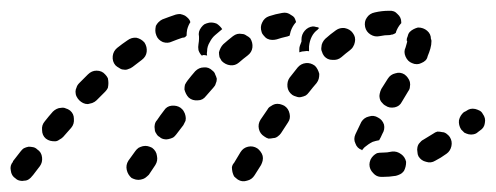

<svg xmlns="http://www.w3.org/2000/svg" viewBox="-36 -301 920 356"><path d="M451 -12Q450 -16 447 -20Q444 -24 441 -26Q433 -31 424 -29Q415 -27 410 -19L398 1Q395 4 394 9Q394 13 395 18Q396 22 398 26Q401 29 405 32Q413 37 422 34Q431 32 436 24L448 5Q450 1 451 -3Q452 -8 451 -12ZM42 -9Q41 -19 33 -24Q30 -27 26 -28Q21 -29 17 -29Q12 -28 8 -26Q5 -24 2 -20Q-5 -11 -12 -2Q-12 -2 -12 -1Q-18 6 -16 15Q-15 25 -7 30Q-4 33 1 34Q5 35 9 34Q14 34 18 31Q21 29 24 25Q24 25 25 24Q31 16 38 7Q43 0 42 -9ZM246 -27Q242 -29 238 -30Q234 -31 229 -30Q225 -29 221 -27Q217 -24 215 -21L202 -3Q197 5 199 14Q201 23 208 29Q212 31 216 32Q221 33 225 32Q230 31 233 29Q237 26 240 23L252 5Q257 -3 255 -12Q254 -21 246 -27ZM706 22Q710 20 713 16Q715 12 716 8Q717 4 717 -1Q715 -10 708 -15Q700 -21 691 -20Q682 -18 673 -18H672Q667 -18 663 -17Q659 -15 656 -12Q653 -9 651 -5Q649 0 649 4Q649 13 656 20Q662 27 671 27H673Q686 27 698 25Q702 24 706 22ZM798 -47Q796 -50 792 -53Q788 -56 784 -56Q780 -57 775 -57Q771 -56 767 -53Q757 -47 749 -42Q745 -40 742 -36Q739 -33 738 -28Q737 -24 738 -19Q738 -15 740 -11Q745 -3 754 -1Q763 2 771 -3Q781 -8 792 -16Q799 -21 801 -30Q803 -39 798 -47ZM623 -52Q627 -61 634 -75Q639 -83 648 -85Q657 -88 665 -83Q673 -79 676 -70Q678 -61 673 -53Q670 -46 667 -41Q661 -40 655 -38Q647 -34 640 -28Q637 -25 635 -22Q635 -22 635 -22Q635 -22 635 -23Q626 -26 623 -35Q619 -43 623 -52ZM94 -96Q90 -99 86 -100Q82 -102 77 -101Q73 -101 69 -99Q65 -97 62 -94Q54 -85 47 -76Q41 -69 42 -60Q42 -50 49 -44Q53 -41 57 -40Q61 -39 66 -39Q70 -39 74 -42Q78 -44 81 -47Q89 -56 96 -64Q102 -71 101 -81Q101 -90 94 -96ZM308 -86Q307 -91 305 -94Q303 -98 299 -101Q292 -106 282 -105Q273 -104 268 -96Q261 -87 255 -78Q252 -75 251 -70Q250 -66 251 -61Q251 -57 254 -53Q256 -49 260 -47Q263 -44 268 -43Q272 -42 276 -43Q281 -44 285 -46Q288 -48 291 -52Q298 -61 304 -69Q306 -73 308 -77Q309 -82 308 -86ZM491 -105Q487 -107 483 -108Q478 -109 474 -108Q470 -107 466 -104Q462 -102 460 -98L447 -79Q442 -71 444 -62Q446 -53 454 -48Q458 -45 462 -44Q466 -44 471 -45Q475 -45 479 -48Q483 -51 485 -54L498 -74Q503 -81 501 -90Q499 -100 491 -105ZM859 -90Q857 -94 853 -96Q849 -98 845 -99Q840 -100 836 -99Q832 -98 828 -95L824 -93Q817 -87 815 -78Q814 -69 819 -61Q822 -58 825 -55Q829 -53 833 -52Q838 -51 842 -52Q847 -53 850 -56L854 -59Q862 -64 863 -73Q865 -82 859 -90ZM668 -119Q669 -114 672 -111Q675 -107 679 -105Q686 -100 696 -102Q705 -104 709 -112L721 -132Q724 -136 724 -140Q725 -144 724 -149Q723 -153 720 -157Q718 -160 714 -163Q706 -168 697 -165Q688 -163 683 -155L671 -136Q669 -132 668 -127Q667 -123 668 -119ZM165 -147Q165 -151 164 -156Q162 -160 159 -163Q153 -170 143 -170Q134 -170 127 -163Q119 -155 111 -147Q107 -143 106 -139Q104 -135 104 -131Q104 -126 106 -122Q108 -118 111 -115Q114 -112 118 -110Q122 -108 127 -108Q131 -109 135 -110Q140 -112 143 -115Q151 -123 159 -131Q162 -134 164 -138Q165 -143 165 -147ZM366 -155Q365 -159 363 -163Q362 -167 358 -170Q351 -177 342 -176Q333 -176 326 -169Q319 -161 312 -152Q309 -148 307 -144Q306 -140 306 -135Q307 -131 309 -127Q311 -123 314 -120Q321 -114 331 -115Q340 -115 346 -123Q353 -131 360 -139Q363 -142 364 -146Q366 -150 366 -155ZM556 -164Q555 -168 553 -172Q551 -176 548 -179Q540 -185 531 -184Q522 -183 516 -176Q509 -167 501 -157Q496 -150 497 -140Q498 -131 506 -125Q509 -123 513 -122Q518 -120 522 -121Q527 -122 531 -124Q534 -126 537 -130Q544 -139 551 -147Q554 -151 555 -155Q556 -159 556 -164ZM232 -222Q226 -229 217 -231Q208 -232 200 -226Q191 -220 181 -212Q174 -206 173 -197Q172 -187 178 -180Q181 -177 185 -175Q189 -172 193 -172Q198 -171 202 -173Q206 -174 210 -177Q219 -184 227 -190Q235 -196 236 -205Q237 -214 232 -222ZM428 -230Q425 -233 421 -235Q417 -238 413 -238Q408 -239 404 -238Q400 -237 396 -234Q387 -227 378 -219Q375 -216 373 -212Q371 -208 370 -204Q370 -200 371 -195Q373 -191 375 -188Q382 -181 391 -180Q400 -179 407 -185Q415 -192 423 -198Q431 -204 432 -213Q433 -222 428 -230ZM716 -213Q712 -205 716 -196Q720 -187 728 -184Q732 -182 737 -182Q741 -182 745 -184Q750 -186 753 -189Q756 -192 757 -197Q760 -204 762 -211Q764 -218 764 -225Q764 -227 763 -229Q763 -238 756 -244Q749 -250 739 -250Q735 -249 731 -247Q727 -245 724 -242Q721 -239 720 -234Q718 -230 718 -226Q719 -225 719 -225Q719 -223 718 -220Q717 -217 716 -213ZM622 -223Q623 -227 622 -232Q621 -236 618 -240Q613 -247 603 -249Q594 -250 587 -245Q577 -238 567 -229Q564 -226 562 -222Q560 -218 560 -214Q559 -209 561 -205Q562 -201 565 -197Q571 -190 580 -190Q590 -189 597 -195Q605 -202 613 -208Q617 -211 619 -215Q621 -218 622 -223ZM332 -208Q331 -214 332 -219Q333 -225 333 -229Q333 -231 333 -233Q332 -238 333 -242Q334 -246 337 -250Q340 -254 343 -256Q347 -258 352 -259Q359 -260 366 -257Q372 -253 376 -247Q370 -242 363 -236Q357 -231 353 -223Q348 -215 348 -206Q347 -202 348 -198Q344 -199 341 -199Q339 -198 338 -198Q334 -202 332 -208ZM519 -210Q519 -213 520 -216Q522 -221 523 -224Q523 -225 523 -226Q523 -226 523 -227Q523 -227 523 -228Q523 -237 529 -244Q535 -251 544 -252Q547 -252 550 -251Q553 -251 556 -249Q554 -248 553 -246Q546 -241 542 -233Q538 -225 537 -215Q537 -211 537 -206Q533 -207 529 -206Q524 -206 519 -204Q519 -207 519 -210ZM290 -274Q278 -270 265 -265Q261 -263 258 -260Q255 -257 253 -253Q252 -248 252 -244Q252 -240 254 -235Q257 -227 266 -223Q275 -220 283 -224Q293 -228 302 -231Q304 -231 307 -232Q309 -234 310 -235Q310 -241 311 -246Q313 -254 317 -260Q316 -264 313 -267Q310 -270 307 -272Q303 -274 298 -275Q294 -275 290 -274ZM513 -260Q512 -264 510 -268Q508 -271 504 -273Q500 -276 496 -277Q492 -278 487 -277Q475 -275 463 -271Q454 -268 450 -259Q446 -251 449 -242Q450 -238 453 -235Q456 -231 460 -229Q464 -227 469 -227Q473 -227 477 -228Q486 -231 495 -233Q497 -233 498 -234Q500 -234 501 -235Q502 -239 503 -243Q506 -252 512 -259Q512 -259 513 -260ZM708 -258Q708 -259 708 -259Q708 -259 708 -260Q708 -269 701 -275Q695 -282 685 -281Q672 -281 659 -278Q649 -276 644 -268Q639 -261 641 -251Q643 -242 651 -237Q659 -232 668 -234Q677 -236 687 -236Q690 -237 692 -237Q695 -238 698 -240Q698 -240 698 -241Q701 -250 707 -257Q708 -258 708 -258Z"/></svg>

Font: FRB American Cursive Guidelines Arrows Dashed Extrabold
Style: Bold Italic
Weight: 800
Italic angle: -25°
Version: Version 2.0;Modular Font Editor K font №1